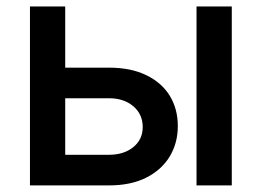

<svg xmlns="http://www.w3.org/2000/svg" viewBox="-20 -562 793 582"><path d="M151.9 -356.9H310.5Q376.5 -356.9 423.3 -334.2Q470.2 -311.5 494.6 -271.7Q519 -231.9 519 -179.7Q519 -128.4 494.4 -87.6Q469.7 -46.9 423.1 -23.4Q376.5 0 310.5 0H70.8V-542.5H177.7V-92.8H310.1Q355.5 -92.8 384 -116Q412.6 -139.2 412.6 -176.8Q412.6 -215.8 384 -240Q355.5 -264.2 310.1 -264.2H151.9ZM575.7 0V-542.5H682.6V0Z"/></svg>

Font: Inter 16pt Medium
Style: Regular
Weight: 500
Version: Version 4.001;git-66647c0bb